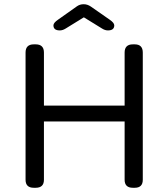

<svg xmlns="http://www.w3.org/2000/svg" viewBox="-20 -889 797 909"><path d="M140 -679H149Q188 -679 188 -640V-389H570V-640Q570 -679 609 -679H618Q656 -679 656 -640V-38Q656 0 618 0H609Q570 0 570 -38V-314H188V-38Q188 0 149 0H140Q101 0 101 -38V-640Q101 -679 140 -679ZM263 -745Q233 -745 233 -769Q233 -781 255 -796L344 -859Q358 -869 376 -869Q394 -869 410 -858L499 -796Q521 -781 521 -769Q521 -745 491 -745Q477 -745 463 -754L377 -807L291 -754Q277 -745 263 -745Z"/></svg>

Font: Merge One
Style: Regular
Weight: 400
Designer: Kosal Sen
Foundry: Philatype
Version: Version 1.001